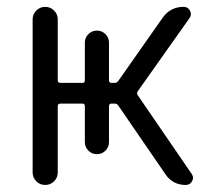

<svg xmlns="http://www.w3.org/2000/svg" viewBox="-20 -562 650 560"><path d="M75.2 -58.6V-505.9Q75.2 -520.5 85.9 -531.2Q96.7 -542 111.8 -542Q127 -542 137.7 -531.2Q148.4 -520.5 148.4 -505.9V-328.1Q148.4 -320.3 156.2 -320.3H220.7Q227.5 -320.3 227.5 -328.1V-437.5Q227.5 -452.1 237.8 -462.4Q248 -472.7 262.7 -472.7Q277.3 -472.7 287.6 -462.4Q297.9 -452.1 297.9 -437.5V-328.1Q297.9 -320.3 304.7 -320.3H314.5Q321.3 -320.3 325.2 -326.2L454.1 -509.8Q476.6 -542 515.6 -542Q528.3 -542 534.2 -530.8Q540 -519.5 533.2 -509.8L381.8 -295.9Q377.9 -290 381.8 -284.2L539.1 -54.7Q543 -48.8 543 -43Q543 -38.1 540 -33.2Q534.2 -22.5 521.5 -22.5Q483.4 -22.5 461.9 -54.7L325.2 -253.9Q321.3 -259.8 314.5 -259.8H304.7Q297.9 -259.8 297.9 -252V-147.5Q297.9 -132.8 287.6 -122.6Q277.3 -112.3 262.7 -112.3Q248 -112.3 237.8 -122.6Q227.5 -132.8 227.5 -147.5V-252Q227.5 -259.8 220.7 -259.8H156.2Q148.4 -259.8 148.4 -252V-58.6Q148.4 -43.9 137.7 -33.2Q127 -22.5 111.8 -22.5Q96.7 -22.5 85.9 -33.2Q75.2 -43.9 75.2 -58.6Z"/></svg>

Font: Gen Jyuu Gothic P Normal
Style: Regular
Weight: 300
Designer: [Source Han Sans]
Ryoko NISHIZUKA  (kana & ideographs); Paul D. Hunt (Latin, Greek & Cyrillic); Wenlong ZHANG  (bopomofo
Version: Version 1.002.20150607